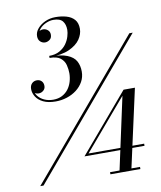

<svg xmlns="http://www.w3.org/2000/svg" viewBox="-97 -887 894 1066"><g transform="rotate(-10 350.0 -354.0)"><path d="M43 100 677.5 -650H696.5L61.5 100ZM438 103V91H607V103ZM489 103 579.5 -315 338.5 -32H652V-20H313.5L591.5 -347H655.5L556 103ZM210 -348Q167.5 -348 140 -361.5Q112.5 -375 99.5 -396Q86.5 -417 86.5 -439Q86.5 -459 97.8 -470.5Q109 -482 126.5 -482Q141.5 -482 152 -472Q162.5 -462 162.5 -444Q162.5 -428.5 151 -418.5Q139.5 -408.5 124.5 -408.5Q110 -408.5 98.5 -417.5Q87 -426.5 87 -439H98.5Q98.5 -416 112 -398.2Q125.5 -380.5 148 -370.2Q170.5 -360 198 -360Q226.5 -360 247.8 -371Q269 -382 283 -400.2Q297 -418.5 304 -442Q311 -465.5 311 -490Q311 -512 305 -535.8Q299 -559.5 279 -575.8Q259 -592 217.5 -592V-599.5Q282 -599.5 317.5 -585.2Q353 -571 366.8 -545.5Q380.5 -520 380.5 -487Q380.5 -455.5 366.2 -430Q352 -404.5 327.8 -386Q303.5 -367.5 273 -357.8Q242.5 -348 210 -348ZM217.5 -596V-603.5Q252.5 -603.5 276.5 -617Q300.5 -630.5 314.8 -650.5Q329 -670.5 335.2 -691.8Q341.5 -713 341.5 -728.5Q341.5 -759.5 326.5 -778Q311.5 -796.5 274.5 -796.5Q254 -796.5 232.5 -787Q211 -777.5 196.8 -761Q182.5 -744.5 182.5 -722.5H171Q171 -737.5 183.5 -746Q196 -754.5 209 -754.5Q223.5 -754.5 235.2 -745Q247 -735.5 247 -718.5Q247 -699 234.2 -690Q221.5 -681 209 -681Q193.5 -681 181.8 -691.8Q170 -702.5 170 -722.5Q170 -745.5 186.8 -765.2Q203.5 -785 230.2 -797.2Q257 -809.5 288.5 -809.5Q322 -809.5 350 -801.5Q378 -793.5 394.8 -774.5Q411.5 -755.5 411.5 -722.5Q411.5 -692.5 391.8 -663.5Q372 -634.5 329.2 -615.2Q286.5 -596 217.5 -596Z"/></g></svg>

Font: Bodoni Moda 11pt Medium
Style: Italic
Weight: 500
Italic angle: -13°
Designer: Owen Earl
Foundry: indestructible type
Version: Version 2.004